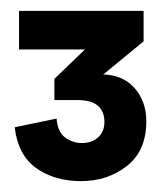

<svg xmlns="http://www.w3.org/2000/svg" viewBox="-20 -710 302 353"><path d="M129 -377Q80 -377 46.5 -401Q13 -425 7 -476L84 -492Q86 -467 100 -457Q114 -447 130 -447Q149 -447 160.5 -457.5Q172 -468 172 -486Q172 -505 160 -515.5Q148 -526 123 -526H80V-565L186 -667L244 -634L137 -546L126 -569Q137 -571 148 -572Q159 -573 168 -573Q205 -573 227 -548.5Q249 -524 249 -487Q249 -433 213.5 -405Q178 -377 129 -377ZM15 -619V-690H244V-634L215 -619Z"/></svg>

Font: Radio Canada Big Medium
Style: Regular
Weight: 500
Designer: Étienne Aubert Bonn
Foundry: Coppers and Brasses
Version: Version 1.001